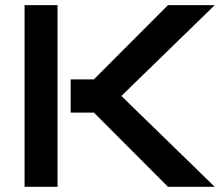

<svg xmlns="http://www.w3.org/2000/svg" viewBox="-20 -720 853 740"><path d="M807.6 0H627.4L341.8 -286.1H252.4V-414.1H341.8L627.4 -700.2H807.6L447.8 -350.1ZM201.7 0H74.7V-700.2H201.7Z"/></svg>

Font: Audiowide
Style: Regular
Weight: 400
Version: Version 1.003